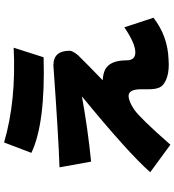

<svg xmlns="http://www.w3.org/2000/svg" viewBox="23 -823 856 942"><g transform="rotate(-90 451.0 -352.0)"><path d="M223 -760Q428 -700 688 -713L641 -566Q317 -557 172 -626ZM212 56 77 -43Q172 -151 449 -378Q289 -349 129 -333L101 -488Q251 -493 600 -518H602Q673 -518 673 -438Q673 -424 651 -397Q607 -352 528 -276Q558 -275 581 -264Q626 -240 626 -159Q626 -116 665 -116Q709 -116 788 -170L835 -27Q745 43 630 47L605 48Q561 48 531 35Q501 22 492.5 2Q484 -18 484 -51V-94Q482 -149 452 -149Q424 -149 383 -120.5Q342 -92 212 56Z"/></g></svg>

Font: KN Bobohei
Style: Bold
Weight: 700
Designer: Kingnam Type Foundry
Version: Version 1.710;March 18, 2023